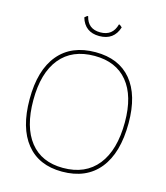

<svg xmlns="http://www.w3.org/2000/svg" viewBox="-120 -905 866 1001"><g transform="rotate(15 313.5 -404.0)"><path d="M402 -813 415 -802Q392 -728 313 -728Q235 -728 213 -802L226 -813H231Q246 -748 313 -748Q380 -748 397 -813ZM318 -642Q444 -642 511.5 -561Q579 -480 579 -329Q579 -168 509 -81.5Q439 5 308 5Q183 5 115.5 -78.5Q48 -162 48 -317Q48 -474 118 -558Q188 -642 318 -642ZM318 -622Q197 -622 132.5 -543Q68 -464 68 -317Q68 -172 130 -93.5Q192 -15 308 -15Q429 -15 494 -96.5Q559 -178 559 -329Q559 -470 496.5 -546Q434 -622 318 -622Z"/></g></svg>

Font: Alegreya Sans SC Thin
Style: Regular
Weight: 100
Designer: Juan Pablo del Peral
Foundry: Huerta Tipografica
Version: Version 2.007